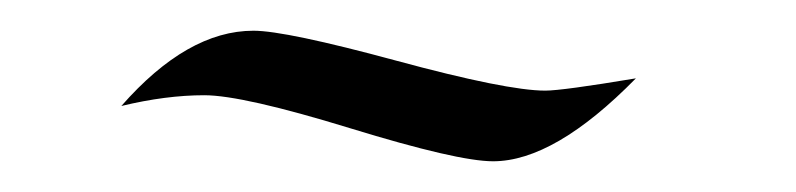

<svg xmlns="http://www.w3.org/2000/svg" viewBox="-20 -228 518 125"><path d="M59 -159Q102 -208 145 -208Q166 -208 238 -188.5Q310 -169 335 -169Q346 -169 394 -177Q341 -123 301 -123Q278 -123 208 -144.5Q138 -166 113 -166Q88 -166 59 -159Z"/></svg>

Font: Dancing Script
Style: Bold
Weight: 700
Designer: Pablo Impallari
Foundry: Pablo Impallari. www.impallari.com Igino Marini. www.ikern.com
Version: Version 1.002